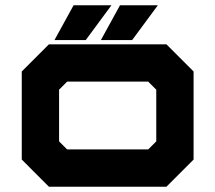

<svg xmlns="http://www.w3.org/2000/svg" viewBox="-20 -708 816 728"><path d="M165.5 0 62.5 -103V-437L165.5 -540H611L714 -437V-103L611 0ZM234.5 -141.5H542L572.5 -172V-368L542 -398.5H234.5L204 -368V-172ZM362.5 -556 435 -688H578.5L481 -556ZM186.5 -556 259 -688H402.5L305 -556Z"/></svg>

Font: Tourney Expanded Black
Style: Regular
Weight: 900
Width: 7
Designer: Tyler Finck
Foundry: Etcetera Type Co
Version: Version 1.010; ttfautohint (v1.8.3)